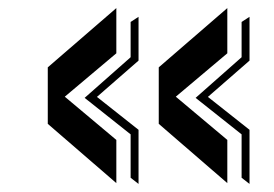

<svg xmlns="http://www.w3.org/2000/svg" viewBox="-20 -497 676 473"><path d="M371.1 -331.1 540 -477.1V-365.7L413.1 -258.8L540 -152.3V-45.9L371.1 -191.9ZM97.7 -331.1 266.6 -477.1V-365.7L139.6 -258.8L266.6 -152.3V-45.9L97.7 -191.9ZM575.2 -356V-442.9L594.7 -455.6V-347.7L492.2 -258.3L594.7 -177.2V-43.9L575.2 -59.1V-166L461.9 -255.9ZM301.8 -166 188.5 -255.9 301.8 -356V-442.9L321.3 -455.6V-347.7L218.8 -258.3L321.3 -177.2V-43.9L301.8 -59.1Z"/></svg>

Font: Vast Shadow
Style: Regular
Weight: 400
Designer: Nicole Fally
Foundry: Nicole Fally
Version: Version 1.002